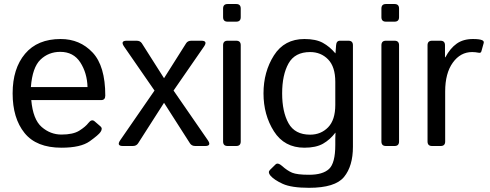

<svg xmlns="http://www.w3.org/2000/svg" viewBox="-20 -711 2385 935"><path d="M41.5 -256.3Q41.5 -377.4 102.1 -449.2Q162.6 -521 275.4 -521Q369.1 -521 430.9 -455.3Q492.7 -389.6 492.7 -245.6Q492.7 -223.6 472.7 -223.6H132.3Q140.6 -129.4 183.1 -92.5Q225.6 -55.7 279.3 -55.7Q335.9 -55.7 366.2 -74.7Q396.5 -93.8 410.6 -112.3Q426.3 -132.8 440.9 -120.1L469.7 -95.2Q481 -85.4 469.7 -68.4Q460.4 -54.2 416.7 -22.9Q373 8.3 279.3 8.3Q157.2 8.3 99.4 -63.5Q41.5 -135.3 41.5 -256.3ZM130.4 -287.1H406.2Q404.3 -355.5 371.1 -407Q337.9 -458.5 273.4 -458.5Q216.8 -458.5 177.2 -420.7Q137.7 -382.8 130.4 -287.1Z M578.6 0Q545.9 0 565.9 -28.8L732.4 -270L584.5 -483.9Q564.5 -512.7 597.2 -512.7H645Q662.6 -512.7 670.9 -500L778.8 -330.1L886.2 -500Q894 -512.7 912.1 -512.7H960.4Q993.2 -512.7 973.1 -483.9L825.2 -270L991.7 -28.8Q1011.7 0 979 0H931.2Q913.6 0 905.3 -12.7L778.8 -210.4L652.3 -12.7Q644 0 626.5 0Z M1088.4 0Q1066.4 0 1066.4 -22V-490.7Q1066.4 -512.7 1088.4 -512.7H1130.4Q1152.3 -512.7 1152.3 -490.7V-22Q1152.3 0 1130.4 0ZM1088.4 -605.5Q1066.4 -605.5 1066.4 -627.4V-669.4Q1066.4 -691.4 1088.4 -691.4H1130.4Q1152.3 -691.4 1152.3 -669.4V-627.4Q1152.3 -605.5 1130.4 -605.5Z M1263.2 -256.3Q1263.2 -361.3 1314 -441.2Q1364.7 -521 1462.4 -521Q1518.6 -521 1552.2 -502.4Q1585.9 -483.9 1612.8 -451.7H1613.8L1616.7 -490.7Q1618.2 -512.7 1635.7 -512.7H1676.8Q1698.7 -512.7 1698.7 -490.7V3.9Q1698.7 97.7 1655.5 150.6Q1612.3 203.6 1484.9 203.6Q1399.4 203.6 1356.9 184.3Q1314.5 165 1296.4 143.6Q1283.2 127.4 1294.9 116.2L1321.8 89.8Q1333 79.1 1353 96.7Q1378.9 120.1 1402.8 130.1Q1426.8 140.1 1485.4 140.1Q1551.8 140.1 1582.3 111.8Q1612.8 83.5 1612.8 -5.4V-34.7Q1612.8 -49.8 1613.8 -64.5H1612.8Q1587.4 -30.8 1553 -11.2Q1518.6 8.3 1462.4 8.3Q1364.7 8.3 1314 -71.5Q1263.2 -151.4 1263.2 -256.3ZM1354 -256.3Q1354 -166.5 1385 -110.8Q1416 -55.2 1490.2 -55.2Q1543 -55.2 1577.9 -91.1Q1612.8 -127 1612.8 -200.2V-312.5Q1612.8 -385.7 1577.9 -421.6Q1543 -457.5 1490.2 -457.5Q1416 -457.5 1385 -401.9Q1354 -346.2 1354 -256.3Z M1859.4 0Q1837.4 0 1837.4 -22V-490.7Q1837.4 -512.7 1859.4 -512.7H1901.4Q1923.3 -512.7 1923.3 -490.7V-22Q1923.3 0 1901.4 0ZM1859.4 -605.5Q1837.4 -605.5 1837.4 -627.4V-669.4Q1837.4 -691.4 1859.4 -691.4H1901.4Q1923.3 -691.4 1923.3 -669.4V-627.4Q1923.3 -605.5 1901.4 -605.5Z M2084 0Q2062 0 2062 -22V-490.7Q2062 -512.7 2084 -512.7H2125Q2147 -512.7 2147 -490.7V-432.1H2148.9Q2172.4 -476.1 2204.1 -498.5Q2235.8 -521 2283.2 -521Q2314.5 -521 2327.1 -515.6Q2338.4 -511.2 2335.4 -501L2324.2 -460.9Q2321.8 -452.1 2311.5 -454.1Q2294.4 -457.5 2279.3 -457.5Q2222.2 -457.5 2185.1 -406Q2147.9 -354.5 2147.9 -265.6V-22Q2147.9 0 2126 0Z"/></svg>

Font: Istok Web
Style: Regular
Weight: 400
Designer: Andrey V. Panov
Foundry: Andrey V. Panov
Version: Version 1.0.2g